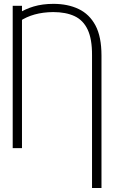

<svg xmlns="http://www.w3.org/2000/svg" viewBox="-20 -757 581 981"><path d="M498.5 203.6H450.2V-475.1Q450.7 -557.1 428 -605.5Q405.3 -653.8 360.8 -674.6Q316.4 -695.3 251.5 -695.3Q199.7 -694.8 156.7 -682.9Q113.8 -670.9 80.1 -647.9L72.8 -687.5Q106.9 -710.4 152.1 -723.9Q197.3 -737.3 252.9 -737.3Q326.7 -737.3 381.8 -710.9Q437 -684.6 467.8 -627Q498.5 -569.3 498.5 -473.6ZM92.3 -727.5V0H44.9V-727.5Z"/></svg>

Font: Inter Tight ExtraLight
Style: Regular
Weight: 250
Designer: Rasmus Andersson
Foundry: rsms
Version: Version 3.004